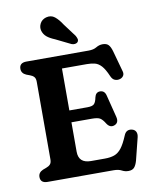

<svg xmlns="http://www.w3.org/2000/svg" viewBox="-101 -1006 874 1100"><g transform="rotate(-10 336.5 -456.5)"><path d="M47.5 -664.5Q47.5 -700 89 -700H451Q479.5 -700 497.5 -711Q515.5 -722 536 -722Q558.5 -722 569.8 -710Q581 -698 588.5 -671.5L622.5 -548.5Q627 -532 618.2 -520.8Q609.5 -509.5 593.5 -507Q580.5 -504.5 567.8 -510.2Q555 -516 547 -534.5Q529 -576.5 511.5 -595.8Q494 -615 473.8 -620.2Q453.5 -625.5 427 -625.5H282.5V-381.5H387.5Q417.5 -381.5 427.5 -392.5Q437.5 -403.5 442.5 -429.5Q449 -457.5 473 -458.5Q500.5 -459 508 -429L541 -298.5Q550 -262 520 -252Q495 -244 477.5 -271Q463 -295 449.2 -303.8Q435.5 -312.5 401.5 -312.5H282.5V-141.5Q282.5 -74.5 354.5 -74.5H435.5Q467 -74.5 490 -82.5Q513 -90.5 531.8 -114.2Q550.5 -138 570 -185Q583 -218 615 -211.5Q632 -208 639 -194.8Q646 -181.5 641 -161.5L608.5 -31.5Q601 -5.5 589.8 6.8Q578.5 19 556 19Q536 19 518.5 9.5Q501 0 472.5 0H89Q47.5 0 47.5 -35.5Q47.5 -61.5 75 -73.5L95 -81Q109.5 -86 118.2 -95.2Q127 -104.5 127 -124V-576Q127 -595.5 118.2 -604.8Q109.5 -614 95 -619L75 -626.5Q47.5 -638.5 47.5 -664.5ZM336 -871.5 392.5 -796Q398 -786 400.5 -777Q403 -768 397 -759.5Q391 -752.5 380.8 -751.2Q370.5 -750 360.5 -754L273 -797Q242.5 -809.5 226 -823.5Q209.5 -837.5 203 -859Q197 -880.5 207.8 -901.2Q218.5 -922 243.5 -929.5Q273 -937.5 294.5 -920.2Q316 -903 336 -871.5Z"/></g></svg>

Font: Fraunces 9pt S100 SemiBold
Style: Regular
Weight: 600
Version: Version 1.000; ttfautohint (v1.8.3)